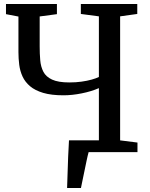

<svg xmlns="http://www.w3.org/2000/svg" viewBox="-20 -763 754 963"><path d="M316.5 180Q318 145 319 105.2Q320 65.5 321.8 23.5Q323.5 -18.5 326 -59H476V-321Q438.5 -304.5 390.2 -294.8Q342 -285 298.5 -285Q237.5 -285 196.5 -297.2Q155.5 -309.5 130.8 -330.5Q106 -351.5 93.2 -379Q80.5 -406.5 76.5 -437.8Q72.5 -469 72.5 -501.5V-680L10 -692V-743H265.5V-692L179 -680.5V-530.5Q179 -493.5 181.8 -461Q184.5 -428.5 197.5 -403.2Q210.5 -378 241.2 -363.8Q272 -349.5 327.5 -349.5Q360.5 -349.5 389 -353.5Q417.5 -357.5 439.8 -363.8Q462 -370 476 -377V-681L385.5 -693V-743H668.5V-693L582.5 -681V-59L669.5 -48V0H424.5Q419.5 18 414 44.5Q408.5 71 402.8 98.5Q397 126 392.5 148.2Q388 170.5 386 180Z"/></svg>

Font: Merriweather 20pt
Style: Regular
Weight: 400
Version: Version 2.100